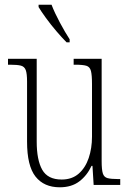

<svg xmlns="http://www.w3.org/2000/svg" viewBox="-20 -786 550 816"><path d="M234 10Q167 10 131 -35.5Q95 -81 95 -184V-439Q95 -473 89.5 -488Q84 -503 69 -507Q54 -511 23 -511H14V-536H136V-184Q136 -106 159.5 -64.5Q183 -23 242 -23Q286 -23 314.5 -48Q343 -73 357 -114.5Q371 -156 371 -205V-429Q371 -467 366.5 -484.5Q362 -502 347 -506.5Q332 -511 300 -511H293V-536H412V-101Q412 -65 417 -49Q422 -33 437 -29Q452 -25 481 -25H491V0H378L373 -81H369Q350 -40 317 -15Q284 10 234 10ZM263 -606Q245 -624 220.5 -652.5Q196 -681 175 -710Q154 -739 144 -756V-766H199Q212 -732 234.5 -690Q257 -648 276 -619V-606Z"/></svg>

Font: Noto Serif Lao Condensed ExtraLight
Style: Regular
Weight: 200
Width: 3
Designer: Monotype Design Team
Foundry: Monotype Imaging Inc.
Version: Version 2.003; ttfautohint (v1.8.4.7-5d5b)